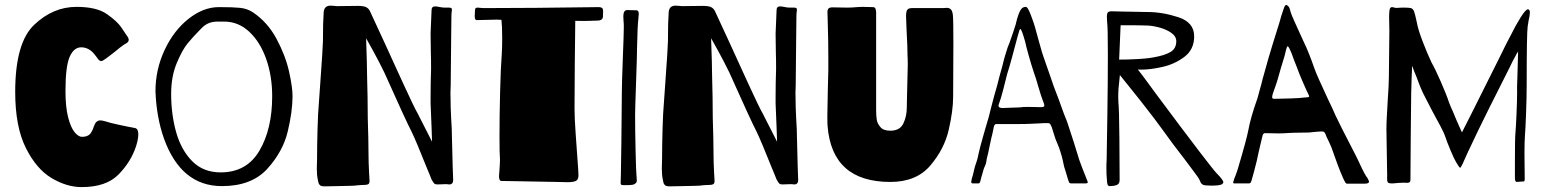

<svg xmlns="http://www.w3.org/2000/svg" viewBox="-20 -748 6316 783"><path d="M495 -606Q505 -593 505 -586Q505 -580 501 -576Q497 -572 491 -569Q485 -566 483 -564Q471 -556 451 -539Q442 -532 424.5 -518.5Q407 -505 401 -502Q397 -499 393 -499Q386 -499 380 -507Q374 -515 372 -518Q370 -521 361.5 -531Q353 -541 340 -548Q327 -555 311 -555Q281 -555 264 -516Q247 -477 247 -377Q247 -311 258 -269Q269 -227 284.5 -208.5Q300 -190 314 -190Q334 -190 344.5 -199Q355 -208 363 -233Q371 -257 389 -257Q395 -257 402.5 -255Q410 -253 414 -252Q424 -248 463 -239.5Q502 -231 530 -226Q544 -223 544 -202Q544 -192 543 -187Q542 -174 535 -152Q514 -88 463.5 -36.5Q413 15 313 15Q252 15 190 -22Q128 -59 85 -145.5Q42 -232 42 -373Q42 -573 119 -646.5Q196 -720 292 -720Q374 -720 416 -690.5Q458 -661 474.5 -636.5Q491 -612 495 -606Z M1173 -356Q1173 -294 1153.5 -212Q1134 -130 1070 -59.5Q1006 11 885 11Q719 11 649 -182Q618 -269 614 -376Q614 -464 651 -543.5Q688 -623 748.5 -671Q809 -719 873 -719Q931 -719 959.5 -716Q988 -713 1011 -698Q1071 -658 1107.5 -590Q1144 -522 1158.5 -457.5Q1173 -393 1173 -356ZM1090 -356Q1090 -438 1065.5 -507.5Q1041 -577 996.5 -618.5Q952 -660 894 -660Q889 -660 867.5 -660Q846 -660 830 -653Q814 -646 801 -632Q768 -599 745.5 -571.5Q723 -544 700.5 -490Q678 -436 678 -365Q678 -281 698.5 -208.5Q719 -136 764 -90.5Q809 -45 880 -45Q986 -45 1038 -133.5Q1090 -222 1090 -356Z M1439 -724Q1461 -724 1471.5 -719.5Q1482 -715 1488 -704Q1498 -683 1513 -650L1550 -570L1597 -467Q1610 -439 1631 -393Q1652 -347 1661 -329Q1678 -294 1683 -286L1711 -231L1742 -170L1740 -228L1736 -326V-356Q1736 -411 1738 -467Q1738 -509 1737 -535L1736 -611L1740 -707Q1740 -722 1755 -722Q1760 -722 1775 -719Q1784 -717 1794 -717Q1804 -717 1810 -717Q1818 -717 1820.5 -715Q1823 -713 1823 -708Q1823 -704 1822 -699Q1821 -694 1821 -688L1820 -602L1818 -400L1817 -371Q1817 -337 1818 -309Q1819 -281 1820 -263Q1823 -220 1823 -191Q1823 -195 1826 -72L1828 -16V-14Q1828 6 1809 4Q1806 3 1797 3L1768 4H1762Q1755 4 1751.5 1Q1748 -2 1740 -16Q1737 -23 1732 -36Q1727 -49 1720 -65Q1677 -173 1658 -212Q1636 -254 1547 -453Q1527 -494 1502 -540L1473 -592L1476 -497L1477 -438Q1479 -372 1479 -351Q1479 -269 1482 -186L1483 -108Q1483 -87 1485 -47L1487 -12V-10Q1487 0 1482 3Q1477 6 1468 6L1446 7Q1425 10 1401 10Q1373 10 1355 11L1304 12Q1289 12 1284 6.5Q1279 1 1278 -6Q1277 -13 1276 -16Q1272 -34 1272 -60Q1272 -84 1273 -101Q1273 -153 1275 -222.5Q1277 -292 1280 -322L1285 -393Q1297 -559 1297 -580Q1297 -659 1300 -698Q1302 -725 1328 -725Q1336 -725 1343 -724Q1350 -723 1354 -723Z M2439 -687Q2440 -674 2434 -669Q2428 -664 2415 -664Q2407 -664 2384.5 -663Q2362 -662 2330 -663H2326L2324 -482L2323 -306Q2323 -266 2327.5 -204.5Q2332 -143 2333 -127Q2339 -47 2339 -37Q2340 -17 2330 -11Q2320 -5 2295 -5L2251 -6Q2246 -6 2087 -9L2025 -10Q2015 -10 2015 -30Q2015 -37 2017 -57Q2019 -83 2019 -97Q2017 -123 2017 -188Q2017 -275 2019.5 -374Q2022 -473 2026 -523Q2028 -549 2028 -593Q2028 -642 2025 -667L2007 -668L1924 -666Q1916 -666 1916 -682L1917 -704Q1917 -712 1919.5 -714.5Q1922 -717 1928 -717Q1932 -717 1938 -716Q1944 -715 1952 -715L2165 -716L2339 -718Q2380 -719 2423 -719Q2435 -718 2437.5 -713Q2440 -708 2439.5 -699.5Q2439 -691 2439 -687Z M2578 -555Q2578 -527 2574 -413Q2570 -303 2570 -279Q2570 -221 2572 -132.5Q2574 -44 2576 -27Q2577 -21 2577 -13Q2577 -6 2574.5 -3Q2572 0 2567 3Q2561 7 2536 7Q2532 7 2523.5 7Q2515 7 2513 5Q2511 3 2511 -3L2512 -35L2514 -166L2516 -376Q2516 -406 2520 -512Q2521 -537 2523 -593.5Q2525 -650 2523 -660L2522 -681Q2522 -707 2538 -707L2575 -706Q2585 -706 2585 -692Q2585 -687 2584 -680.5Q2583 -674 2583 -668Q2580 -646 2578 -555Z M2846 -724Q2868 -724 2878.5 -719.5Q2889 -715 2895 -704Q2905 -683 2920 -650L2957 -570L3004 -467Q3017 -439 3038 -393Q3059 -347 3068 -329Q3085 -294 3090 -286L3118 -231L3149 -170L3147 -228L3143 -326V-356Q3143 -411 3145 -467Q3145 -509 3144 -535L3143 -611L3147 -707Q3147 -722 3162 -722Q3167 -722 3182 -719Q3191 -717 3201 -717Q3211 -717 3217 -717Q3225 -717 3227.5 -715Q3230 -713 3230 -708Q3230 -704 3229 -699Q3228 -694 3228 -688L3227 -602L3225 -400L3224 -371Q3224 -337 3225 -309Q3226 -281 3227 -263Q3230 -220 3230 -191Q3230 -195 3233 -72L3235 -16V-14Q3235 6 3216 4Q3213 3 3204 3L3175 4H3169Q3162 4 3158.5 1Q3155 -2 3147 -16Q3144 -23 3139 -36Q3134 -49 3127 -65Q3084 -173 3065 -212Q3043 -254 2954 -453Q2934 -494 2909 -540L2880 -592L2883 -497L2884 -438Q2886 -372 2886 -351Q2886 -269 2889 -186L2890 -108Q2890 -87 2892 -47L2894 -12V-10Q2894 0 2889 3Q2884 6 2875 6L2853 7Q2832 10 2808 10Q2780 10 2762 11L2711 12Q2696 12 2691 6.5Q2686 1 2685 -6Q2684 -13 2683 -16Q2679 -34 2679 -60Q2679 -84 2680 -101Q2680 -153 2682 -222.5Q2684 -292 2687 -322L2692 -393Q2704 -559 2704 -580Q2704 -659 2707 -698Q2709 -725 2735 -725Q2743 -725 2750 -724Q2757 -723 2761 -723Z M3553 -298Q3553 -276 3555.5 -260Q3558 -244 3570.5 -229.5Q3583 -215 3611 -215Q3650 -215 3664 -244.5Q3678 -274 3678 -309L3679 -359Q3682 -470 3682 -483Q3682 -511 3681 -521Q3681 -556 3677 -628L3675 -683Q3675 -701 3680 -708Q3685 -715 3699 -715H3826L3841 -716Q3851 -716 3857.5 -710Q3864 -704 3866 -686Q3868 -669 3868 -568L3867 -353Q3867 -297 3849 -218.5Q3831 -140 3774 -73Q3717 -6 3611 -6Q3373 -6 3355 -234Q3354 -244 3354 -274Q3354 -305 3356 -383Q3359 -473 3358 -517Q3358 -577 3356 -643Q3355 -662 3355 -682Q3355 -686 3354.5 -697Q3354 -708 3358.5 -713Q3363 -718 3375 -718L3433 -717Q3453 -717 3462 -718Q3484 -720 3498 -720L3538 -719Q3547 -719 3549.5 -714.5Q3552 -710 3553 -698Z M4416 -4Q4416 0 4405 0H4349Q4345 0 4342.5 -1.5Q4340 -3 4338 -9Q4334 -20 4327 -45Q4318 -70 4315 -90Q4312 -105 4305.5 -126Q4299 -147 4294 -158Q4285 -177 4278 -201L4269 -230Q4264 -241 4261.5 -243.5Q4259 -246 4253 -246Q4232 -246 4222 -245L4179 -243Q4171 -242 4105 -242H4044H4042Q4036 -242 4033 -231L4031 -221L4027 -202Q4025 -197 4014 -144Q4011 -127 4004 -100Q4002 -80 3995 -67Q3993 -64 3990 -53Q3987 -42 3985 -35Q3982 -27 3978 -9Q3977 -8 3976 -4.5Q3975 -1 3973 -0.5Q3971 0 3967 0H3947Q3938 0 3942 -13Q3942 -16 3943 -18Q3943 -20 3944 -23Q3945 -26 3947 -32L3956 -69Q3958 -75 3963 -90Q3968 -105 3970 -118Q3975 -142 3989 -191L3997 -219Q4016 -281 4021 -306L4035 -359Q4045 -392 4047 -401Q4054 -431 4067 -476L4074 -504L4080 -525Q4090 -559 4097 -574Q4099 -580 4111.5 -615.5Q4124 -651 4128 -672Q4135 -696 4142.5 -708Q4150 -720 4163 -720Q4168 -720 4173 -711Q4178 -702 4183 -689Q4188 -676 4190 -670Q4198 -651 4218 -575L4226 -547Q4227 -539 4259 -449L4278 -394L4296 -347Q4324 -268 4332 -251Q4367 -145 4373 -123Q4380 -97 4395.5 -58Q4411 -19 4413 -14Q4416 -7 4416 -4ZM4239 -318Q4239 -323 4232 -340Q4226 -355 4214 -396Q4205 -429 4196 -453Q4186 -483 4174.5 -524Q4163 -565 4161 -577Q4146 -630 4141 -630Q4138 -630 4131 -603L4125 -581Q4118 -554 4107 -513.5Q4096 -473 4087 -445Q4081 -419 4070.5 -379.5Q4060 -340 4054 -325Q4052 -319 4052 -318Q4052 -311 4058.5 -309Q4065 -307 4071.5 -307.5Q4078 -308 4080 -308L4138 -310Q4150 -312 4172 -312L4226 -311Q4239 -311 4239 -318Z M4969 -4Q4969 -2 4964 3Q4955 9 4919 9Q4893 9 4886 5.5Q4879 2 4875.5 -6Q4872 -14 4870 -18Q4867 -24 4845.5 -52.5Q4824 -81 4813 -96Q4760 -164 4721 -219Q4697 -253 4632 -336L4616 -356L4547 -442L4543 -402Q4539 -372 4541 -330Q4544 -302 4545 -185Q4546 -68 4546 -14Q4546 2 4534 6.5Q4522 11 4506 11Q4499 11 4497 5Q4495 -1 4494.5 -8Q4494 -15 4494 -17Q4492 -33 4492 -64Q4492 -84 4493 -94Q4494 -148 4496 -282.5Q4498 -417 4498 -524Q4498 -639 4495 -658Q4494 -666 4494 -679Q4494 -694 4498.5 -698Q4503 -702 4512 -702Q4532 -702 4551 -701L4660 -699Q4720 -699 4785 -678Q4850 -657 4850 -600Q4850 -546 4810 -516Q4770 -486 4720.5 -475Q4671 -464 4634 -464Q4621 -464 4620 -465Q4626 -459 4699 -359Q4919 -64 4942 -41Q4969 -14 4969 -4ZM4594 -506Q4652 -508 4684 -514Q4730 -522 4753.5 -536Q4777 -550 4777 -580Q4777 -600 4756 -614.5Q4735 -629 4705.5 -636.5Q4676 -644 4654 -644Q4629 -645 4584 -645H4550L4544 -505Q4577 -505 4594 -506Z M5563 -7Q5563 1 5545 1H5473Q5469 1 5465 -6Q5461 -13 5458 -20Q5455 -27 5453 -32Q5448 -42 5434.5 -78Q5421 -114 5414 -135Q5411 -145 5402 -164.5Q5393 -184 5389 -192Q5385 -204 5381.5 -208Q5378 -212 5371 -212Q5364 -212 5353.5 -211Q5343 -210 5331 -209Q5323 -207 5281 -207Q5252 -207 5224 -205Q5215 -204 5192 -204L5139 -205Q5134 -205 5131.5 -201Q5129 -197 5128 -191.5Q5127 -186 5126 -183L5120 -158Q5117 -144 5112.5 -125.5Q5108 -107 5105 -91L5094 -48L5086 -19Q5083 -7 5080.5 -3.5Q5078 0 5073 0H5014Q5009 0 5009 -4Q5009 -6 5013 -18Q5021 -37 5027 -56Q5064 -180 5071 -218Q5080 -268 5108 -347Q5117 -381 5125 -409Q5128 -423 5134 -443Q5153 -513 5172 -574L5197 -654Q5205 -685 5217 -718Q5223 -733 5231 -725Q5237 -721 5240 -711Q5243 -701 5244 -697Q5247 -685 5297 -577Q5317 -536 5340 -470Q5350 -441 5395 -345Q5418 -298 5425 -280Q5441 -245 5511 -110L5523 -85Q5546 -34 5558 -20Q5563 -10 5563 -7ZM5319 -355Q5319 -357 5316 -363Q5311 -372 5293 -413.5Q5275 -455 5268 -476Q5258 -500 5252.5 -516Q5247 -532 5244 -538Q5242 -543 5239.5 -548Q5237 -553 5235 -556Q5233 -559 5231 -559Q5228 -559 5224.5 -544Q5221 -529 5219 -521Q5201 -463 5193 -433Q5189 -418 5181.5 -396.5Q5174 -375 5171 -367Q5168 -357 5168 -351Q5168 -345 5177 -345Q5198 -345 5241.5 -346.5Q5285 -348 5296 -350Q5303 -351 5308 -351Q5313 -351 5316 -352Q5319 -353 5319 -355Z M5818 -493Q5832 -469 5855.5 -415.5Q5879 -362 5889 -331Q5895 -315 5906 -291L5921 -255L5942 -208Q5971 -265 5984 -291L6049 -421L6094 -511Q6129 -583 6141 -604Q6160 -643 6181 -676.5Q6202 -710 6211 -710Q6219 -710 6219 -697Q6219 -685 6214 -665L6210 -640Q6206 -613 6206 -400Q6206 -353 6203.5 -286Q6201 -219 6199 -197Q6197 -171 6197 -120L6198 -23V-18Q6198 -6 6192 -8H6190Q6185 -8 6178.5 -7Q6172 -6 6165 -6Q6161 -7 6159.5 -11Q6158 -15 6158 -25V-84Q6158 -186 6160 -204Q6162 -225 6164.5 -282Q6167 -339 6167 -374Q6166 -383 6168 -430L6169 -466L6171 -538Q6164 -528 6159 -517Q6149 -500 6140 -480L6130 -460Q6113 -427 6091 -382.5Q6069 -338 6053 -307Q6035 -271 6007.5 -214.5Q5980 -158 5965 -125Q5939 -64 5935 -64Q5932 -64 5926 -74Q5920 -84 5918 -87Q5911 -98 5896 -133.5Q5881 -169 5872 -196Q5866 -214 5820 -297Q5784 -366 5783 -369Q5773 -389 5756 -436Q5745 -461 5739 -480L5737 -436L5735 -368L5733 -171L5732 -15Q5732 -6 5727 -4Q5722 -2 5715 -2.5Q5708 -3 5704 -3L5682 -2Q5664 0 5656 0Q5641 0 5638.5 -6.5Q5636 -13 5637 -34Q5637 -67 5636 -97L5634 -220Q5634 -248 5636 -278.5Q5638 -309 5639 -333Q5644 -405 5644 -434L5646 -622L5645 -676Q5645 -711 5650 -716Q5653 -719 5657 -719Q5660 -719 5666 -717Q5672 -715 5681 -716Q5690 -717 5706 -717Q5725 -717 5734 -715Q5743 -712 5747 -700.5Q5751 -689 5754 -674.5Q5757 -660 5759 -652Q5764 -625 5782.5 -577Q5801 -529 5818 -493Z"/></svg>

Font: Barrio
Style: Regular
Weight: 400
Designer: Pablo Cosgaya & Sergio Jimenez
Foundry: Pablo Cosgaya & Sergio Jimenez
Version: Version 1.005